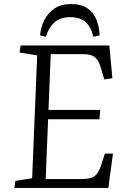

<svg xmlns="http://www.w3.org/2000/svg" viewBox="-20 -930 618 950"><path d="M164 -656 77 -670 82 -705H521L536 -543L496 -537L482 -584Q473 -618 461 -634.5Q449 -651 431.5 -656.5Q414 -662 386 -662H231L220 -386H476L472 -340H218L206 -44H381Q408 -44 427 -48.5Q446 -53 460 -70.5Q474 -88 484 -124L499 -170H539L516 0H51L56 -35L139 -48ZM442 -748Q430 -798 403 -821.5Q376 -845 327 -845Q277 -845 248.5 -818.5Q220 -792 207 -748L178 -755Q182 -796 199.5 -831Q217 -866 250 -888Q283 -910 332 -910Q381 -910 411.5 -889.5Q442 -869 456.5 -834Q471 -799 473 -755Z"/></svg>

Font: Literata 24pt Light
Style: Italic
Weight: 300
Italic angle: -2°
Designer: Latin by Veronika Burian and Jose Scaglione. Greek by Irene Vlachou. Cyrillic by Vera Evstafieva
Foundry: TypeTogether
Version: Version 3.103;gftools[0.9.29]